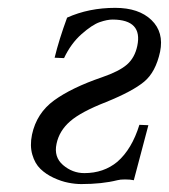

<svg xmlns="http://www.w3.org/2000/svg" viewBox="-20 -459 430 489"><path d="M357.9 -140.1 320.8 0Q312 -2 298.3 -2Q286.1 -2 278.8 0Q239.7 9.8 187 9.8Q171.4 9.8 153.8 6.3Q136.2 2.9 116.7 -6.1Q97.2 -15.1 83 -28.8Q68.8 -42.5 62.3 -65.2Q55.7 -87.9 61.5 -116.2Q73.2 -170.9 117.9 -203.4Q162.6 -235.8 239.7 -262.2Q283.7 -277.3 303.5 -294.7Q323.2 -312 329.6 -341.8Q343.8 -408.7 267.1 -409.2Q252.9 -409.2 233.9 -402.6Q214.8 -396 187.7 -372.1Q160.6 -348.1 143.1 -311L119.1 -312Q130.4 -358.4 150.9 -414.1Q206.1 -439 273.4 -439Q333.5 -439 365.7 -408Q397.9 -377 387.7 -327.1Q376.5 -275.4 347.2 -251Q317.9 -226.6 250.5 -199.2Q186.5 -174.3 158.7 -150.1Q130.9 -126 124 -92.8Q116.7 -59.1 140.6 -38.6Q164.6 -18.1 194.8 -18.1Q244.1 -18.1 278.8 -46.9Q315.9 -79.1 335 -141.1Z"/></svg>

Font: Linux Biolinum O
Style: Italic
Weight: 400
Italic angle: -12°
Designer: Philipp H. Poll
Foundry: Philipp H. Poll
Version: Version 1.1.3